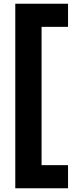

<svg xmlns="http://www.w3.org/2000/svg" viewBox="-20 -758 422 1030"><path d="M345 252V128H203V-614H345V-738H62V252Z"/></svg>

Font: Celebes ExtraBold
Style: Regular
Weight: 800
Designer: Anugrah Pasau
Foundry: Lafontype
Version: Version 1.000